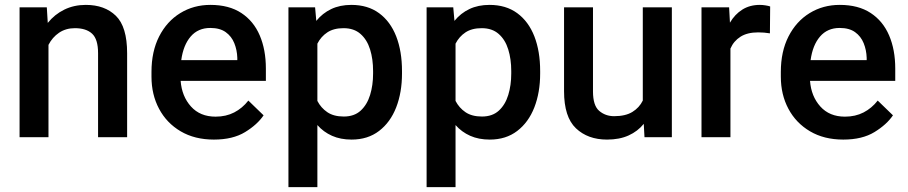

<svg xmlns="http://www.w3.org/2000/svg" viewBox="-20 -558 3692 781"><path d="M284.7 -443.4Q247.6 -443.4 220.2 -424.8Q192.9 -406.2 177.2 -375.5V0H59.6V-528.3H170.4L174.3 -464.8Q202.1 -499.5 241.5 -518.8Q280.8 -538.1 329.1 -538.1Q405.8 -538.1 451.4 -493.7Q497.1 -449.2 497.1 -341.3V0H378.9V-341.8Q378.9 -398.4 354.7 -420.9Q330.6 -443.4 284.7 -443.4Z M850.1 9.8Q772 9.8 714.8 -23.9Q657.7 -57.6 627 -115.5Q596.2 -173.3 596.2 -246.1V-265.6Q596.2 -348.6 627.4 -409.9Q658.7 -471.2 713.1 -504.6Q767.6 -538.1 835.9 -538.1Q911.6 -538.1 961.7 -505.1Q1011.7 -472.2 1036.6 -413.8Q1061.5 -355.5 1061.5 -279.3V-229H714.8Q719.7 -166 756.8 -124.8Q793.9 -83.5 856.9 -83.5Q899.4 -83.5 932.6 -100.6Q965.8 -117.7 990.2 -148.9L1052.2 -88.9Q1026.9 -51.3 977.1 -20.8Q927.2 9.8 850.1 9.8ZM835.4 -444.3Q785.6 -444.3 755.6 -409.4Q725.6 -374.5 717.3 -313.5H945.3V-322.8Q944.3 -354.5 933.1 -382.3Q921.9 -410.2 898.2 -427.2Q874.5 -444.3 835.4 -444.3Z M1615.2 -269V-258.8Q1615.2 -182.1 1591.6 -121.3Q1567.9 -60.5 1522 -25.4Q1476.1 9.8 1410.2 9.8Q1365.2 9.8 1330.6 -5.6Q1295.9 -21 1271 -49.3V203.1H1153.3V-528.3H1261.7L1266.6 -473.1Q1292 -504.4 1327.4 -521.2Q1362.8 -538.1 1409.2 -538.1Q1476.1 -538.1 1522 -504.4Q1567.9 -470.7 1591.6 -410.2Q1615.2 -349.6 1615.2 -269ZM1497.6 -258.8V-269Q1497.6 -317.4 1485.4 -356.9Q1473.1 -396.5 1446.5 -419.9Q1419.9 -443.4 1377.4 -443.4Q1337.4 -443.4 1311.5 -426.3Q1285.6 -409.2 1271 -380.4V-147.5Q1285.6 -119.1 1311.5 -101.6Q1337.4 -84 1378.4 -84Q1420.9 -84 1447 -107.9Q1473.1 -131.8 1485.4 -171.6Q1497.6 -211.4 1497.6 -258.8Z M2177.2 -269V-258.8Q2177.2 -182.1 2153.6 -121.3Q2129.9 -60.5 2084 -25.4Q2038.1 9.8 1972.2 9.8Q1927.2 9.8 1892.6 -5.6Q1857.9 -21 1833 -49.3V203.1H1715.3V-528.3H1823.7L1828.6 -473.1Q1854 -504.4 1889.4 -521.2Q1924.8 -538.1 1971.2 -538.1Q2038.1 -538.1 2084 -504.4Q2129.9 -470.7 2153.6 -410.2Q2177.2 -349.6 2177.2 -269ZM2059.6 -258.8V-269Q2059.6 -317.4 2047.4 -356.9Q2035.2 -396.5 2008.5 -419.9Q1981.9 -443.4 1939.5 -443.4Q1899.4 -443.4 1873.5 -426.3Q1847.7 -409.2 1833 -380.4V-147.5Q1847.7 -119.1 1873.5 -101.6Q1899.4 -84 1940.4 -84Q1982.9 -84 2009 -107.9Q2035.2 -131.8 2047.4 -171.6Q2059.6 -211.4 2059.6 -258.8Z M2601.6 0 2598.6 -54.2Q2574.2 -23.9 2537.1 -7.1Q2500 9.8 2449.2 9.8Q2371.1 9.8 2322.8 -36.1Q2274.4 -82 2274.4 -187V-528.3H2392.1V-186Q2392.1 -128.4 2417.5 -106.9Q2442.9 -85.4 2478 -85.4Q2524.4 -85.4 2552.5 -102.8Q2580.6 -120.1 2594.7 -148.9V-528.3H2712.9V0Z M3112.8 -531.7 3111.8 -422.4Q3088.4 -426.3 3064 -426.3Q3020 -426.3 2992.2 -408.7Q2964.4 -391.1 2951.2 -360.4V0H2833.5V-528.3H2945.8L2949.2 -465.8Q2968.8 -499.5 2999.3 -518.8Q3029.8 -538.1 3070.8 -538.1Q3081.5 -538.1 3094 -536.1Q3106.4 -534.2 3112.8 -531.7Z M3410.2 9.8Q3332 9.8 3274.9 -23.9Q3217.8 -57.6 3187 -115.5Q3156.2 -173.3 3156.2 -246.1V-265.6Q3156.2 -348.6 3187.5 -409.9Q3218.8 -471.2 3273.2 -504.6Q3327.6 -538.1 3396 -538.1Q3471.7 -538.1 3521.7 -505.1Q3571.8 -472.2 3596.7 -413.8Q3621.6 -355.5 3621.6 -279.3V-229H3274.9Q3279.8 -166 3316.9 -124.8Q3354 -83.5 3417 -83.5Q3459.5 -83.5 3492.7 -100.6Q3525.9 -117.7 3550.3 -148.9L3612.3 -88.9Q3586.9 -51.3 3537.1 -20.8Q3487.3 9.8 3410.2 9.8ZM3395.5 -444.3Q3345.7 -444.3 3315.7 -409.4Q3285.6 -374.5 3277.3 -313.5H3505.4V-322.8Q3504.4 -354.5 3493.2 -382.3Q3481.9 -410.2 3458.3 -427.2Q3434.6 -444.3 3395.5 -444.3Z"/></svg>

Font: Vazirmatn UI FD Medium
Style: Regular
Weight: 500
Designer: Saber Rastikerdar
Foundry: Saber Rastikerdar
Version: Version 33.003